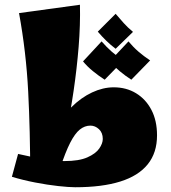

<svg xmlns="http://www.w3.org/2000/svg" viewBox="-20 -777 720 807"><path d="M296 10Q270 10 224.5 5Q179 0 127.5 -10Q76 -20 30 -34L56 -130Q102 -120 148.5 -110Q195 -100 251 -100Q312 -100 347 -115.5Q382 -131 397 -152.5Q412 -174 412 -193Q412 -219 396 -234Q380 -249 360 -249Q336 -249 315.5 -232.5Q295 -216 275 -177Q255 -138 232 -68L166 -93Q178 -168 208 -226.5Q238 -285 279.5 -326Q321 -367 367 -388.5Q413 -410 458 -410Q511 -410 552 -385Q593 -360 616.5 -315Q640 -270 640 -208Q640 -135 601 -86.5Q562 -38 485.5 -14Q409 10 296 10ZM107 -39Q107 -225 98.5 -391.5Q90 -558 60 -722L316 -757Q318 -672 310.5 -580Q303 -488 289.5 -396Q276 -304 258.5 -220.5Q241 -137 221 -69ZM466 -572Q445 -588 426.5 -606Q408 -624 391 -644L466 -719Q485 -697 500.5 -679.5Q516 -662 539 -643ZM420 -442Q395 -458 370.5 -478Q346 -498 329 -519L407 -603Q428 -579 449.5 -560Q471 -541 499 -523ZM532 -442Q507 -458 483 -478Q459 -498 441 -519L520 -603Q540 -579 562 -560Q584 -541 611 -523Z"/></svg>

Font: Marhey Light
Style: Regular
Weight: 300
Designer: Nur Syamsi & Bustanul Arifin
Foundry: Namelatype
Version: Version 1.000